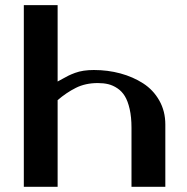

<svg xmlns="http://www.w3.org/2000/svg" viewBox="-20 -720 721 740"><path d="M71.8 0V-700.2H202.1V-405.8Q206.1 -407.7 220.7 -416Q235.4 -424.3 244.4 -428.7Q253.4 -433.1 269 -439Q284.7 -444.8 302.7 -447.5Q320.8 -450.2 341.8 -450.2Q395.5 -450.2 444.1 -437Q492.7 -423.8 531.7 -398.7Q570.8 -373.5 594 -332.5Q617.2 -291.5 617.2 -240.2V0H486.8V-228Q486.8 -269 479.7 -299.8Q472.7 -330.6 461.2 -349.4Q449.7 -368.2 432.6 -379.6Q415.5 -391.1 397.5 -395.5Q379.4 -399.9 356.9 -399.9Q309.1 -399.9 272.2 -381.3Q235.4 -362.8 202.1 -334V0Z"/></svg>

Font: Pfennig
Style: Bold
Weight: 700
Version: Version 20120410 ; ttfautohint (v0.8)